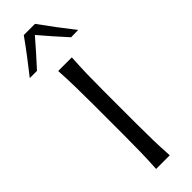

<svg xmlns="http://www.w3.org/2000/svg" viewBox="-375 -1029 1039 1039"><g transform="rotate(-45 144.0 -509.5)"><path d="M95.2 0Q99.1 -62.5 100.3 -120.6Q101.6 -178.7 101.6 -248V-499.5Q101.6 -569.8 100.3 -627.9Q99.1 -686 95.2 -749.5H199.7Q195.8 -686 194.3 -627.9Q192.9 -569.8 192.9 -499.5V-248Q192.9 -178.7 194.3 -120.6Q195.8 -62.5 199.7 0ZM273.9 -829.1Q206.5 -902.8 144 -976.6Q112.8 -940.4 80.6 -904.1Q48.3 -867.7 14.6 -831.1H-40.5Q-3.4 -877.9 32.2 -924.8Q67.9 -971.7 101.1 -1018.6H187Q220.7 -971.7 256.3 -924.3Q292 -877 329.1 -830.1Z"/></g></svg>

Font: Pinar-DS2-FD Regular
Style: Regular
Weight: 400
Designer: Amin Abedi
Version: Version 2.000